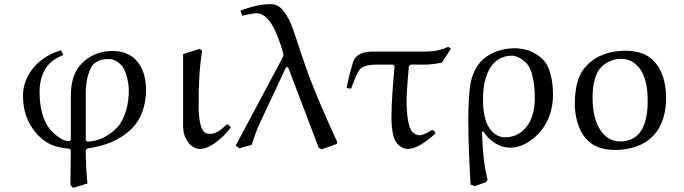

<svg xmlns="http://www.w3.org/2000/svg" viewBox="-20 -710 3302 927"><path d="M320 183 333 197 402 176C397 122 394 69 394 15L401 7C482 -4 559 -32 617 -90C666 -139 685 -208 685 -277C685 -330 672 -384 635 -422C606 -451 565 -464 524 -464C482 -464 431 -453 388 -416C330 -366 322 -301 322 -240V-35L315 -28C296 -28 270 -37 232 -74C184 -122 171 -200 171 -267C171 -315 185 -370 219 -403C239 -423 260 -433 286 -445L274 -467C230 -454 189 -432 156 -399C116 -359 91 -306 91 -249C91 -180 109 -120 154 -68C206 -8 256 2 315 8L322 15ZM401 -26 394 -33V-265C394 -313 408 -384 438 -406C462 -422 479 -425 505 -425C528 -425 547 -414 564 -397C596 -365 602 -289 602 -277C602 -240 598 -203 586 -168C577 -139 563 -112 542 -91C504 -52 455 -28 401 -26Z M1082 -109 1073 -108C1061 -96 1050 -86 1036 -77C1024 -70 1012 -64 998 -64C987 -64 974 -65 966 -73C954 -85 950 -101 946 -117C941 -143 939 -169 939 -195C939 -285 941 -375 956 -464L945 -474L864 -449V-102C864 -74 871 -46 888 -24C901 -5 922 9 945 9C971 9 995 -4 1016 -18C1046 -39 1072 -66 1095 -95Z M1519 4 1533 11 1606 -15C1606 -15 1609 -23 1607 -27C1506 -247 1471 -344 1453 -396C1429 -461 1399 -568 1377 -612C1345 -674 1320 -690 1287 -690C1235 -690 1185 -675 1141 -659L1149 -634C1172 -639 1204 -646 1219 -646C1237 -646 1256 -636 1268 -623C1285 -606 1297 -586 1307 -565C1328 -521 1347 -460 1349 -442L1336 -416L1118 -7L1136 6L1195 -11C1206 -44 1220 -85 1232 -110C1232 -111 1316 -290 1358 -379C1359 -382 1361 -385 1365 -386C1369 -386 1372 -383 1373 -380Z M1780 -461C1751 -461 1712 -456 1692 -426C1679 -406 1657 -304 1653 -285L1675 -282C1688 -316 1705 -362 1718 -376C1738 -396 1775 -398 1803 -398H1878L1885 -391C1878 -308 1870 -225 1870 -142C1870 -114 1872 -87 1878 -60C1881 -43 1889 -25 1901 -13C1914 0 1930 9 1948 9C1968 9 1987 2 2005 -8C2028 -20 2064 -48 2083 -66L2074 -80L2065 -82C2049 -72 2023 -57 2004 -57C1992 -57 1981 -64 1972 -72C1943 -100 1943 -208 1943 -225C1943 -279 1952 -356 1954 -390L1963 -398H2031C2059 -398 2087 -402 2114 -408L2157 -475L2144 -484C2110 -468 2072 -461 2034 -461Z M2272 189 2328 169C2330 165 2334 157 2334 156C2314 78 2310 6 2307 -74L2314 -75C2322 -63 2329 -54 2338 -45C2369 -14 2403 3 2446 3C2494 3 2542 -26 2575 -60C2626 -110 2650 -180 2650 -251C2650 -286 2647 -321 2637 -355C2630 -380 2620 -405 2601 -423C2565 -459 2516 -477 2466 -477C2412 -477 2355 -461 2314 -425C2281 -396 2265 -357 2257 -330C2244 -285 2241 -194 2241 -133C2241 -28 2246 77 2252 181ZM2312 -231C2312 -265 2315 -300 2325 -333C2333 -359 2346 -388 2366 -407C2389 -430 2419 -441 2451 -441C2477 -441 2501 -424 2519 -408C2534 -394 2546 -366 2551 -342C2560 -307 2562 -270 2562 -234C2562 -179 2549 -123 2510 -84C2485 -59 2452 -47 2417 -47C2392 -47 2370 -60 2353 -78C2339 -94 2329 -114 2323 -136C2314 -167 2312 -199 2312 -231Z M2849 -316C2855 -341 2863 -365 2881 -384C2907 -412 2945 -426 2975 -426C3002 -426 3029 -419 3049 -400C3099 -356 3107 -284 3107 -220C3107 -193 3105 -166 3099 -139C3093 -112 3083 -85 3064 -64C3041 -39 3010 -27 2976 -27C2949 -27 2923 -36 2904 -53C2853 -98 2841 -173 2841 -239C2841 -265 2843 -291 2849 -316ZM2949 14C3019 14 3091 -6 3138 -59C3182 -108 3196 -174 3196 -239C3196 -306 3179 -377 3128 -424C3092 -456 3045 -465 2998 -465C2928 -465 2857 -443 2810 -391C2762 -339 2755 -265 2755 -196C2759 -133 2776 -69 2824 -26C2857 4 2905 14 2949 14Z"/></svg>

Font: Neo Euler
Style: Euler
Weight: 500
Designer: Hermann Zapf
Version: Version 000.002